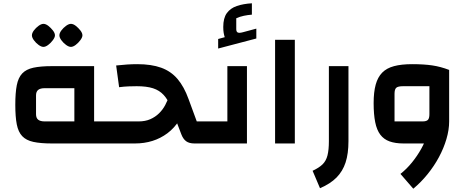

<svg xmlns="http://www.w3.org/2000/svg" viewBox="-20 -872 2835 1167"><path d="M549 0V-134H632V0ZM295 0Q227 0 183 -9.5Q139 -19 115 -44.5Q91 -70 82 -116Q73 -162 73 -235Q73 -308 82 -354Q91 -400 115 -425.5Q139 -451 183 -460.5Q227 -470 295 -470H552V0ZM252 -134H432V-336H252Q225 -336 212 -325.5Q199 -315 199 -292V-178Q199 -155 212 -144.5Q225 -134 252 -134ZM632 0V-134Q642 -134 647 -115.5Q652 -97 652 -67Q652 -36 647 -18Q642 0 632 0ZM244 -587Q231 -587 214.5 -599Q198 -611 186 -627.5Q174 -644 174 -657Q174 -671 186 -687Q198 -703 214.5 -715Q231 -727 244 -727Q258 -727 273.5 -715Q289 -703 301.5 -687Q314 -671 314 -657Q314 -645 301.5 -628Q289 -611 273 -599Q257 -587 244 -587ZM411 -587Q398 -587 381.5 -599Q365 -611 353 -627.5Q341 -644 341 -657Q341 -671 353 -687Q365 -703 381.5 -715Q398 -727 411 -727Q425 -727 440.5 -715Q456 -703 468.5 -687Q481 -671 481 -657Q481 -645 468.5 -628Q456 -611 440 -599Q424 -587 411 -587Z M1162 0Q1130 0 1111.5 -13.5Q1093 -27 1082 -56L1019 -221Q1001 -266 975 -294.5Q949 -323 910 -335.5Q871 -348 811 -348Q788 -348 761.5 -347Q735 -346 704 -342L686 -474Q722 -478 753.5 -480Q785 -482 814 -482Q900 -482 959.5 -460.5Q1019 -439 1059 -392Q1099 -345 1126 -270L1176 -134H1227V0ZM632 0V-134H822Q863 -134 893.5 -147.5Q924 -161 946.5 -183Q969 -205 984 -233Q999 -261 1008 -291L1119 -251Q1099 -187 1069 -140Q1039 -93 997.5 -62Q956 -31 906.5 -15.5Q857 0 800 0ZM1227 0V-134Q1238 -134 1242.5 -115.5Q1247 -97 1247 -67Q1247 -36 1242.5 -18Q1238 0 1227 0ZM632 0Q621 0 616.5 -18Q612 -36 612 -67Q612 -97 616.5 -115.5Q621 -134 632 -134Z M1227 0V-134H1425L1362 -71V-470H1481V0ZM1227 0Q1216 0 1211.5 -18Q1207 -36 1207 -67Q1207 -97 1211.5 -115.5Q1216 -134 1227 -134ZM1306 -577V-635L1346 -646Q1342 -658 1339.5 -672.5Q1337 -687 1337 -708Q1337 -762 1358.5 -792Q1380 -822 1419.5 -835.5Q1459 -849 1511 -852V-783Q1486 -781 1462 -776Q1438 -771 1416 -761V-695Q1416 -679 1425 -674.5Q1434 -670 1456 -676L1538 -698V-638Z M1652 0V-630H1772V0Z M1925 272 1880 166Q1919 148 1940.5 127Q1962 106 1970.5 72.5Q1979 39 1979 -14V-470H2098V-14Q2098 62 2080.5 115.5Q2063 169 2025.5 207Q1988 245 1925 272Z M2433 0Q2383 0 2348 -12.5Q2313 -25 2291.5 -53.5Q2270 -82 2260.5 -129.5Q2251 -177 2251 -245Q2251 -312 2263.5 -357.5Q2276 -403 2303 -430.5Q2330 -458 2375 -470Q2420 -482 2485 -482Q2556 -482 2607 -474.5Q2658 -467 2710 -447V-134L2646 0ZM2492 275 2414 185Q2452 155 2484 115.5Q2516 76 2540 33Q2564 -10 2577 -52.5Q2590 -95 2590 -134H2710Q2710 -83 2693.5 -27Q2677 29 2648 83Q2619 137 2579 186.5Q2539 236 2492 275ZM2378 -134H2548Q2572 -134 2581 -143.5Q2590 -153 2590 -178V-348H2430Q2399 -348 2388.5 -338.5Q2378 -329 2378 -302Z"/></svg>

Font: Changa ExtraLight SemiBold
Style: Regular
Weight: 600
Version: Version 3.002; ttfautohint (v1.8.2)